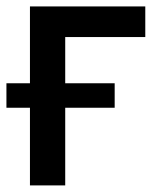

<svg xmlns="http://www.w3.org/2000/svg" viewBox="-20 -562 481 582"><path d="M420.4 -542.5V-449.7H177.7V0H70.8V-542.5ZM-0.5 -235.4V-309.6H327.6V-235.4Z"/></svg>

Font: Inter 16pt Medium
Style: Regular
Weight: 500
Version: Version 4.001;git-66647c0bb